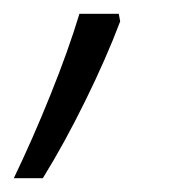

<svg xmlns="http://www.w3.org/2000/svg" viewBox="-63 -129 282 278"><path d="M-43 129H-1Q30 79 60.5 17Q91 -45 111 -98L109 -109H52Q36 -56 10 8.5Q-16 73 -43 129Z"/></svg>

Font: Noto Sans Display SemiCondensed Light
Style: Italic
Weight: 300
Width: 4
Italic angle: -12°
Designer: Monotype Design Team
Foundry: Monotype Imaging Inc.
Version: Version 1.900